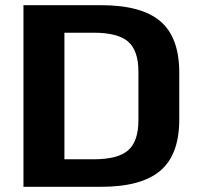

<svg xmlns="http://www.w3.org/2000/svg" viewBox="-20 -720 768 740"><path d="M70.4 -700H369Q525.7 -700 598.3 -637.8Q670.9 -575.6 670.9 -440.2V-259.3Q670.9 -124.4 598.1 -62.2Q525.2 0 369 0H70.4ZM194.7 -106.1H341.8Q434.6 -106.1 474.1 -140.9Q513.5 -175.7 513.5 -256.7V-443.3Q513.5 -524.8 474.1 -559.3Q434.6 -593.9 341.8 -593.9H194.7L228.3 -673.6V-24.9Z"/></svg>

Font: Pathway Extreme 8pt Thin
Style: Regular
Weight: 100
Designer: Eduardo Rodriguez Tunni
Foundry: Eduardo Rodriguez Tunni
Version: Version 1.000